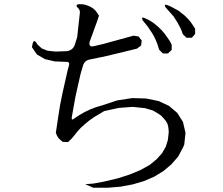

<svg xmlns="http://www.w3.org/2000/svg" viewBox="-20 -842 1040 895"><path d="M710.9 -643.6 704.1 -659.2 697.3 -673.8 688.5 -688.5 668.9 -717.8 644.5 -748Q637.7 -765.6 654.3 -757.8L672.9 -749L689.5 -739.3L705.1 -727.5L719.7 -714.8L733.4 -701.2L747.1 -685.5L758.8 -668.9L770.5 -652.3L780.3 -633.8V-609.4L762.7 -592.8H739.3L721.7 -610.4L716.8 -627ZM477.5 -581.1 402.3 -565.4Q373 -561.5 366.2 -533.2L355.5 -497.1L332 -392.6L322.3 -338.9L314.5 -294.9Q312.5 -278.3 325.2 -289.1L348.6 -304.7L374 -319.3L400.4 -332L428.7 -342.8L452.1 -349.6L526.4 -374L596.7 -384.8L661.1 -382.8L718.8 -371.1L767.6 -348.6L806.6 -315.4L833 -273.4L844.7 -222.7L838.9 -168L833 -154.3L810.5 -112.3L779.3 -76.2L742.2 -44.9L699.2 -18.6L651.4 2L598.6 17.6L541 28.3L480.5 33.2H415L377 16.6L415 13.7L462.9 4.9L529.3 -10.7L586.9 -29.3L635.7 -49.8L677.7 -73.2L710 -99.6L735.4 -127.9L752.9 -158.2L762.7 -190.4L766.6 -226.6L765.6 -240.2L763.7 -253.9L759.8 -266.6L752.9 -278.3L743.2 -290L731.4 -302.7L715.8 -313.5L692.4 -327.1L655.3 -337.9L598.6 -343.8L533.2 -338.9L465.8 -324.2L419.9 -296.9L397.5 -281.2L377 -264.6L358.4 -248L342.8 -231.4L328.1 -212.9L313.5 -195.3L296.9 -179.7L272.5 -180.7L261.7 -189.5L252 -199.2L245.1 -210.9L240.2 -222.7L243.2 -242.2L251 -294.9L259.8 -350.6L270.5 -404.3L294.9 -512.7L301.8 -538.1Q305.7 -554.7 288.1 -553.7L235.4 -555.7L189.5 -566.4L152.3 -587.9L128.9 -622.1L131.8 -636.7Q137.7 -665 154.3 -634.8L174.8 -616.2L202.1 -605.5L239.3 -601.6L291 -603.5Q320.3 -607.4 329.1 -634.8L339.8 -668.9L352.5 -784.2Q353.5 -796.9 338.9 -809.6Q332 -821.3 347.7 -822.3H361.3L376 -820.3L389.6 -815.4L401.4 -810.5L414.1 -802.7L424.8 -793L433.6 -781.2L441.4 -768.6L430.7 -737.3L398.4 -648.4Q390.6 -620.1 418.9 -627L463.9 -637.7L602.5 -675.8L626 -671.9L640.6 -653.3L637.7 -629.9L618.2 -615.2ZM821.3 -710.9 806.6 -738.3 789.1 -765.6 766.6 -791 751 -808.6Q743.2 -824.2 759.8 -818.4L778.3 -810.5L795.9 -800.8L812.5 -792L827.1 -780.3L841.8 -768.6L855.5 -754.9L868.2 -740.2L878.9 -724.6L889.6 -708V-683.6L874 -666H849.6L832 -682.6L827.1 -697.3Z"/></svg>

Font: B2 Hana
Style: Regular
Weight: 500
Version: 2020-08-05; (max)